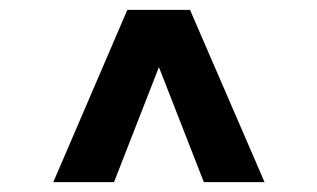

<svg xmlns="http://www.w3.org/2000/svg" viewBox="-20 -707 643 389"><path d="M88 -338 238 -687H365L516 -338H393L302 -571L211 -338Z"/></svg>

Font: Archivo SemiCondensed ExtraBold
Style: Regular
Weight: 800
Width: 4
Designer: Hector Gatti
Foundry: Omnibus-Type
Version: Version 2.001